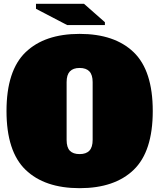

<svg xmlns="http://www.w3.org/2000/svg" viewBox="-20 -969 832 1003"><path d="M14 -389Q14 -600 113.5 -696Q213 -792 396 -792Q579 -792 678.5 -696Q778 -600 778 -389Q778 -178 678.5 -82Q579 14 396 14Q213 14 113.5 -82Q14 -178 14 -389ZM464 -238V-540Q464 -578 447 -596Q430 -614 396 -614Q362 -614 345 -596Q328 -578 328 -540V-238Q328 -199 345 -181.5Q362 -164 396 -164Q430 -164 447 -182Q464 -200 464 -238ZM331 -838 168 -923V-949H419L528 -853V-838Z"/></svg>

Font: Alfa Slab One
Style: Regular
Weight: 400
Designer: JM Sole
Foundry: JM Sole
Version: Version 2.000